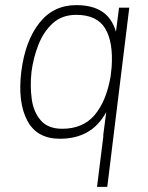

<svg xmlns="http://www.w3.org/2000/svg" viewBox="-20 -530 577 750"><path d="M359 200 384 0H383L395 -92Q365 -38 320 -13Q275 12 214 12Q124 12 86.5 -59Q49 -130 63 -249Q78 -369 133 -439.5Q188 -510 278 -510Q340 -510 378.5 -485Q417 -460 433 -406L445 -500H485L399 200ZM278 -472Q222 -472 186 -439Q150 -406 130 -355Q110 -304 103 -249Q97 -194 104 -143Q111 -92 139.5 -59.5Q168 -27 223 -27Q304 -27 349.5 -80.5Q395 -134 412 -231L416 -267Q423 -365 391 -418.5Q359 -472 278 -472Z"/></svg>

Font: Haskoy ExtraLight
Style: Italic
Weight: 200
Designer: Ertekin Erdin
Foundry: Ertekin Erdin
Version: Version 2.000; ttfautohint (v1.8.4.7-5d5b)